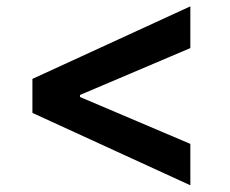

<svg xmlns="http://www.w3.org/2000/svg" viewBox="-20 -585 709 593"><path d="M80.1 -236.3V-341.3L567.9 -565.4V-436.5L223.1 -290L227.1 -296.9V-280.8L223.1 -287.1L567.9 -140.6V-12.7Z"/></svg>

Font: V-Inter
Style: SemiBold-600
Weight: 600
Designer: Rasmus Andersson
Foundry: rsms
Version: Version 4.000;git-4146feb